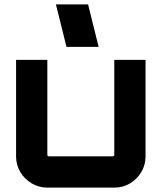

<svg xmlns="http://www.w3.org/2000/svg" viewBox="-20 -852 735 872"><path d="M194 0Q156 0 123.5 -19.5Q91 -39 72 -71Q53 -103 53 -141V-580H195V-148Q195 -146 197 -144Q199 -142 201 -142H493Q495 -142 497 -144Q499 -146 499 -148V-580H641V-141Q641 -103 622 -71Q603 -39 571 -19.5Q539 0 500 0H194ZM282 -639 234 -832H380L428 -639Z"/></svg>

Font: Orbitron ExtraBold
Style: Regular
Weight: 800
Designer: Matt McInerney
Foundry: The League of Moveable Type
Version: Version 2.001